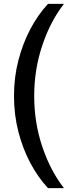

<svg xmlns="http://www.w3.org/2000/svg" viewBox="-20 -854 386 988"><path d="M227 114Q175 58 136 -15.5Q97 -89 74.5 -176.5Q52 -264 52 -360Q52 -456 74.5 -543Q97 -630 136 -704Q175 -778 227 -834H309Q239 -744 197.5 -620Q156 -496 156 -360Q156 -223 197.5 -99.5Q239 24 309 114Z"/></svg>

Font: Murecho Medium
Style: Regular
Weight: 500
Designer: Neil Summerour
Foundry: Positype
Version: Version 1.010; ttfautohint (v1.8.3)